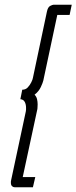

<svg xmlns="http://www.w3.org/2000/svg" viewBox="-20 -760 323 811"><path d="M222 -697 163 -420Q161 -411 152.5 -392.5Q144 -374 126 -360Q134 -352 136.5 -341Q139 -330 139 -319Q139 -314 138.5 -308.5Q138 -303 138 -300L76 -12H129L119 31H42Q36 31 31 26.5Q26 22 26 12Q26 10 26 7Q26 4 27 1L89 -289Q90 -293 90 -297Q90 -301 90 -305Q90 -319 84.5 -329.5Q79 -340 66 -341L74 -381Q88 -381 97 -390.5Q106 -400 112 -412Q118 -424 119 -431L178 -710Q182 -730 192 -735Q202 -740 206 -740H283L274 -697Z"/></svg>

Font: Raleway Thin Light
Style: Italic
Weight: 300
Italic angle: -12°
Version: Version 4.026